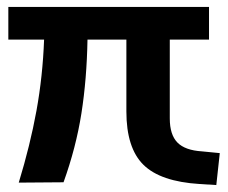

<svg xmlns="http://www.w3.org/2000/svg" viewBox="-20 -525 658 553"><path d="M613 -84 603 8 555 5Q442 -2 393 -50.5Q344 -99 344 -204V-411H232Q230 -297 214.5 -198.5Q199 -100 163 0L34 1Q67 -107 85 -206Q103 -305 107 -411H4V-505H582V-411H469V-184Q469 -137 491 -114.5Q513 -92 562 -89Z"/></svg>

Font: Muli-Bold
Style: Bold
Weight: 700
Version: Version 2.000